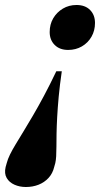

<svg xmlns="http://www.w3.org/2000/svg" viewBox="-101 -525 400 769"><path d="M-78.5 144 -74 128Q-70 112.5 -61 94Q-52 75.5 -38.2 52.8Q-24.5 30 -7 1.5Q10.5 -27 31.2 -62.5Q52 -98 75.5 -142Q99 -186 124.5 -239.5H146.5Q138.5 -184.5 134.2 -138.8Q130 -93 128 -56Q126 -19 125.5 10.5Q125 40 125 62.2Q125 84.5 124 100.8Q123 117 120.5 128L116 144Q110 169.5 93.5 187.5Q77 205.5 53.5 214.8Q30 224 2.5 224Q-22 224 -43 214.8Q-64 205.5 -74.2 187.8Q-84.5 170 -78.5 144ZM172 -325Q138 -325 118 -345Q98 -365 98 -396.5Q98 -427.5 112.2 -451.8Q126.5 -476 150.8 -490.5Q175 -505 205.5 -505Q240 -505 259.8 -485Q279.5 -465 279.5 -433Q279.5 -402.5 265.5 -378Q251.5 -353.5 227 -339.2Q202.5 -325 172 -325Z"/></svg>

Font: Newsreader 60pt
Style: Bold Italic
Weight: 700
Italic angle: -17°
Designer: Hugues Gentile
Foundry: Production Type
Version: Version 1.003